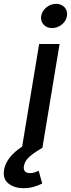

<svg xmlns="http://www.w3.org/2000/svg" viewBox="-88 -777 373 1009"><path d="M27.3 0 117.7 -545.9H225.1L134.8 0ZM36.6 211.9Q-13.7 211.9 -44.2 186.8Q-74.7 161.6 -66.4 114.3Q-60.5 80.1 -34.7 48.3Q-8.8 16.6 32.2 -8.8L134.8 0Q95.7 22 69.1 44.4Q42.5 66.9 37.6 95.7Q34.7 113.8 43 123.3Q51.3 132.8 70.3 132.8Q83 132.8 94.5 128.9Q106 125 115.2 120.1L133.8 187.5Q116.7 196.3 91.8 204.1Q66.9 211.9 36.6 211.9ZM185.5 -629.4Q157.7 -629.4 141.1 -647.9Q124.5 -666.5 128.4 -692.9Q132.8 -719.7 156 -738.3Q179.2 -756.8 206.5 -756.8Q234.9 -756.8 251.5 -738.3Q268.1 -719.7 263.7 -692.9Q259.8 -666.5 236.6 -647.9Q213.4 -629.4 185.5 -629.4Z"/></svg>

Font: Inter Medium
Style: Italic
Weight: 500
Italic angle: -9.3988°
Designer: Rasmus Andersson
Foundry: rsms
Version: Version 4.001;git-66647c0bb